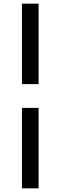

<svg xmlns="http://www.w3.org/2000/svg" viewBox="-20 -810 331 1050"><path d="M100 -350V-790H191V-350ZM100 220V-220H191V220Z"/></svg>

Font: Figtree Light SemiBold
Style: Regular
Weight: 600
Version: Version 2.002